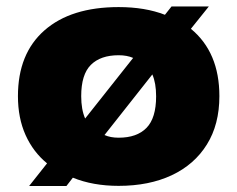

<svg xmlns="http://www.w3.org/2000/svg" viewBox="-20 -580 754 610"><path d="M586.5 -488.5Q677 -414 677 -274.5Q677 -184.5 637.2 -120.8Q597.5 -57 525.5 -23.2Q453.5 10.5 357 10.5Q275 10.5 211.5 -15.5L191 11H72.5L129.5 -61Q85.5 -97 61.2 -151Q37 -205 37 -274.5Q37 -409.5 121.2 -483.5Q205.5 -557.5 357 -557.5Q441 -557.5 504 -533L525 -559.5H643.5ZM357 -404.5Q299.5 -404.5 268.8 -374Q238 -343.5 238 -274.5Q238 -232 250.5 -203.5L403 -396Q383.5 -404.5 357 -404.5ZM357 -142.5Q415 -142.5 445.5 -173.8Q476 -205 476 -274Q476 -316 464 -343.5L312 -151Q331 -142.5 357 -142.5Z"/></svg>

Font: Encode Sans Exp XBd
Style: Regular
Weight: 800
Width: 7
Designer: Multiple Designers
Foundry: Impallari Type
Version: Version 3.002; ttfautohint (v1.8.3) -l 8 -r 50 -G 200 -x 14 